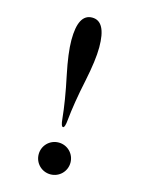

<svg xmlns="http://www.w3.org/2000/svg" viewBox="-109 -759 626 840"><g transform="rotate(15 203.5 -339.0)"><path d="M203 -198C209 -198 213 -210 215 -233C220 -284 230 -347 246 -422C259 -485 266 -536 266 -576C266 -655 245 -694 203 -694C161 -694 140 -655 140 -576C140 -536 147 -485 160 -422C176 -347 186 -284 191 -233C193 -210 197 -198 203 -198ZM203 -128C163 -128 131 -96 131 -56C131 -16 163 16 203 16C243 16 275 -16 275 -56C275 -96 243 -128 203 -128Z"/></g></svg>

Font: GFS Fleischman
Style: Regular
Weight: 400
Designer: George Matthiopoulos
Foundry: George Matthiopoulos
Version: Version 1.0